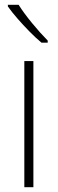

<svg xmlns="http://www.w3.org/2000/svg" viewBox="-20 -785 242 805"><path d="M120 0H82V-529H120ZM58 -765Q80 -730 115 -687.5Q150 -645 180 -615V-606H154Q130 -626 103.5 -653Q77 -680 53 -707.5Q29 -735 13 -758V-765Z"/></svg>

Font: Noto Sans Lao Looped SemiCondensed ExtraLight
Style: Regular
Weight: 200
Width: 4
Designer: Mark Frömberg, Ben Mitchell
Foundry: The Fontpad Ltd
Version: Version 1.002; ttfautohint (v1.8.4.7-5d5b)